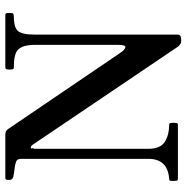

<svg xmlns="http://www.w3.org/2000/svg" viewBox="-10 -686 708 729"><g transform="rotate(-90 344.5 -321.0)"><path d="M31.2 -33.2Q106.4 -39.1 106.4 -112.3V-595.7Q106.4 -611.3 93.8 -615.2Q81.1 -619.1 65.9 -620.6Q50.8 -622.1 38.6 -625Q26.4 -627.9 26.4 -638.7Q26.4 -649.4 27.8 -652.3Q29.3 -655.3 34.2 -655.3H199.2Q212.9 -655.3 219.7 -644.5L506.8 -221.7Q519.5 -201.2 531.2 -199.2Q539.1 -199.2 539.1 -227.5V-543.9Q539.1 -590.8 519.5 -608.4Q502.9 -623 453.1 -623Q447.3 -623 446.3 -627.9Q445.3 -632.8 445.3 -640.6Q445.3 -655.3 453.1 -655.3H652.3Q657.2 -655.3 658.7 -652.3Q660.2 -649.4 660.2 -641.1Q660.2 -632.8 659.2 -627.9Q658.2 -623 644.5 -623Q630.9 -623 616.7 -620.1Q602.5 -617.2 593.8 -609.4Q578.1 -594.7 578.1 -543.9V0Q578.1 12.7 555.7 12.7Q542 12.7 532.2 0L161.1 -549.8Q155.3 -558.6 149.4 -558.6Q144.5 -558.6 146.5 -553.7Q147.5 -549.8 144.5 -544.9V-112.3Q144.5 -66.4 170.9 -49.8Q197.3 -33.2 235.4 -33.2Q241.2 -33.2 242.2 -29.3Q243.2 -25.4 243.2 -17.6Q243.2 -9.8 242.2 -4.9Q241.2 0 235.4 0H31.2Q24.4 0 23.4 -4.9Q22.5 -9.8 22.5 -17.6Q22.5 -25.4 23.4 -29.3Q24.4 -33.2 31.2 -33.2Z"/></g></svg>

Font: Menaion Unicode
Style: Regular
Weight: 400
Designer: Aleksandr Andreev
Foundry: Ponomar Technologies, Inc.
Version: 2.0